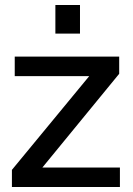

<svg xmlns="http://www.w3.org/2000/svg" viewBox="-20 -750 533 770"><path d="M202.1 -615.2V-730H300.8V-615.2ZM27.8 -68.8 337.9 -444.8H39.1V-522.9H458V-454.1L149.9 -78.1H460.9V0H27.8Z"/></svg>

Font: Rawline SemiBold
Style: Regular
Weight: 600
Designer: Matt McInerney, Pablo Impallari, Rodrigo Fuenzalida
Foundry: Matt McInerney, Pablo Impallari, Rodrigo Fuenzalida
Version: Version 4.020;PS 004.020;hotconv 1.0.88;makeotf.lib2.5.64775